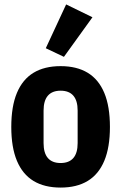

<svg xmlns="http://www.w3.org/2000/svg" viewBox="-20 -836 548 868"><path d="M254 12Q181 12 131.5 -18Q82 -48 56.5 -109Q31 -170 31 -262Q31 -355 56.5 -416Q82 -477 131.5 -507Q181 -537 254 -537Q327 -537 376.5 -507Q426 -477 451.5 -416Q477 -355 477 -262Q477 -170 451.5 -109Q426 -48 376.5 -18Q327 12 254 12ZM254 -99Q292 -99 311.5 -121.5Q331 -144 331 -189V-336Q331 -381 311.5 -403.5Q292 -426 254 -426Q216 -426 196.5 -403.5Q177 -381 177 -336V-189Q177 -144 196.5 -121.5Q216 -99 254 -99ZM398 -758 269 -579 187 -618 279 -816Z"/></svg>

Font: IBM Plex Sans Condensed
Style: Bold
Weight: 700
Width: 3
Designer: Mike Abbink, Paul van der Laan, Pieter van Rosmalen
Foundry: Bold Monday
Version: Version 3.201